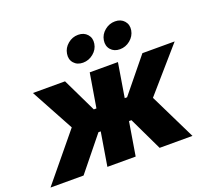

<svg xmlns="http://www.w3.org/2000/svg" viewBox="-160 -921 1194 1084"><g transform="rotate(-20 437.5 -378.5)"><path d="M-32.7 0 196.3 -278.3 56.6 -535.6H249.5L348.1 -331.1H363.8L397.9 -535.6H567.4L533.7 -331.1H547.9L714.4 -535.6H908.2L684.1 -278.3L820.3 0H623L526.9 -201.2H512.2L479 0H309.1L342.3 -201.2H328.6L166 0ZM603.5 -599.6Q568.8 -599.6 549.1 -622.3Q529.3 -645 534.7 -678.7Q540 -711.9 567.6 -734.6Q595.2 -757.3 629.9 -757.3Q664.6 -757.3 684.6 -734.6Q704.6 -711.9 699.2 -678.7Q693.4 -645 665.8 -622.3Q638.2 -599.6 603.5 -599.6ZM381.8 -599.6Q347.2 -599.6 327.4 -622.3Q307.6 -645 313.5 -678.7Q318.8 -711.9 346.2 -734.6Q373.5 -757.3 408.2 -757.3Q442.9 -757.3 462.9 -734.6Q482.9 -711.9 477.5 -678.7Q472.2 -645 444.3 -622.3Q416.5 -599.6 381.8 -599.6Z"/></g></svg>

Font: Inter 20pt ExtraBold
Style: Italic
Weight: 800
Italic angle: -9.3988°
Version: Version 4.001;git-66647c0bb